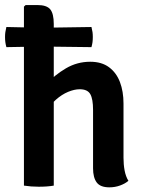

<svg xmlns="http://www.w3.org/2000/svg" viewBox="-24 -756 590 782"><path d="M348.5 -646Q351.5 -634 352.8 -625.2Q354 -616.5 354 -605.5Q354 -593.5 352.8 -584.2Q351.5 -575 348.5 -564L144 -566.5L2 -564Q-1 -575 -2.2 -584.2Q-3.5 -593.5 -3.5 -605.5Q-3.5 -616.5 -2.2 -625.2Q-1 -634 2 -646L146.5 -643ZM195 0Q169 4.5 134 4.5Q102.5 4.5 73.5 0V-729L80.5 -735.5H128Q166.5 -735.5 180.8 -717.8Q195 -700 195 -658.5ZM479 -113.5Q479 -86 483.5 -61.8Q488 -37.5 499 -19.5Q485.5 -8 465 -0.5Q444.5 7 421.5 7Q384.5 7 369.8 -13Q355 -33 355 -70.5V-308.5Q355 -352.5 343.8 -372.5Q332.5 -392.5 300.5 -392.5Q279 -392.5 253.2 -381.8Q227.5 -371 204 -350.2Q180.5 -329.5 165 -299.5V-413.5Q198.5 -450.5 244.2 -477.5Q290 -504.5 343.5 -504.5Q390 -504.5 420 -482.2Q450 -460 464.5 -421.8Q479 -383.5 479 -334.5Z"/></svg>

Font: Signika Negative Light SemiBold
Style: Regular
Weight: 600
Version: Version 2.001